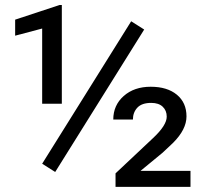

<svg xmlns="http://www.w3.org/2000/svg" viewBox="-20 -729 816 749"><path d="M723.1 0H430.7V-52.7L577.1 -190.4Q630.4 -240.2 630.4 -273.9Q630.4 -297.9 614.7 -312.7Q599.1 -327.6 569.8 -327.6Q533.2 -327.6 515.9 -309.1Q498.5 -290.5 498.5 -262.7H421.9Q421.9 -318.4 462.6 -354.5Q503.4 -390.6 567.9 -390.6Q632.3 -390.6 669.9 -359.6Q707.5 -328.6 707.5 -274.9Q707.5 -224.1 655.3 -171.9L614.3 -133.3L528.3 -62.5H723.1ZM221.2 -324.2H144.5V-617.7L39.1 -589.8V-652.3L212.4 -709.5H221.2ZM542.5 -613.8 195.3 -58.1 144.5 -90.3 491.7 -646Z"/></svg>

Font: Mardoto
Style: Regular
Weight: 400
Designer: Christian Robertson, Vahan Hovhannisyan
Foundry: Google
Version: Version 1.000